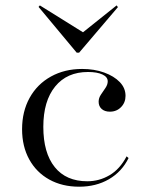

<svg xmlns="http://www.w3.org/2000/svg" viewBox="-20 -683 541 714"><path d="M274.2 11.3Q211.3 11.3 163.3 -15.3Q115.3 -41.9 88.7 -90.3Q62.1 -138.7 62.1 -202.4Q62.1 -268.5 90.3 -319.4Q118.5 -370.2 169.4 -398.4Q220.2 -426.6 285.5 -426.6Q330.6 -426.6 367.3 -413.3Q404 -400 425.4 -377.8Q446.8 -355.6 446.8 -326.6Q446.8 -301.6 430.2 -284.7Q413.7 -267.7 388.7 -267.7Q369.4 -267.7 358.1 -277.8Q346.8 -287.9 346.8 -304.8Q346.8 -318.5 355.2 -331Q363.7 -343.5 372.2 -356Q380.6 -368.5 380.6 -380.6Q380.6 -396.8 360.9 -406Q341.1 -415.3 307.3 -415.3Q229 -415.3 185.1 -361.3Q141.1 -307.3 141.1 -211.3Q141.1 -114.5 183.5 -61.7Q225.8 -8.9 304.8 -8.9Q349.2 -8.9 387.5 -31.5Q425.8 -54 450.8 -101.6L458.1 -95.2Q433.1 -44.4 385.1 -16.5Q337.1 11.3 274.2 11.3ZM413.7 -662.9 418.5 -656.5 274.2 -487.1H265.3L123.4 -657.3L128.2 -662.9L305.6 -552.4L277.4 -554Z"/></svg>

Font: Playfair 144pt SemiExpanded Light
Style: Regular
Weight: 300
Width: 6
Designer: Claus Eggers Sørensen
Foundry: Claus Eggers Sørensen
Version: Version 2.203